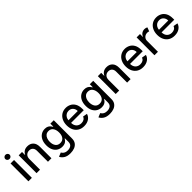

<svg xmlns="http://www.w3.org/2000/svg" viewBox="333 -2345 4149 4149"><g transform="rotate(-45 2408.0 -270.0)"><path d="M177.6 0H71.4V-545.5H177.6ZM125 -629.6Q97.3 -629.6 77.6 -648.3Q57.9 -666.9 57.9 -692.8Q57.9 -719.1 77.6 -737.7Q97.3 -756.4 125 -756.4Q152.3 -756.4 172.2 -737.7Q192.1 -719.1 192.1 -692.8Q192.1 -666.9 172.2 -648.3Q152.3 -629.6 125 -629.6Z M775.6 0H669.4V-334.2Q669.4 -393.5 638.5 -427Q607.6 -460.6 553.6 -460.6Q498.2 -460.6 462.4 -424.9Q426.5 -389.2 426.5 -323.9V0H320.3V-545.5H422.2V-456.7H429Q447.8 -500 488.1 -526.3Q528.4 -552.6 589.8 -552.6Q673.7 -552.6 724.6 -500.4Q775.6 -448.2 775.6 -346.9Z M1146.3 215.9Q1048.7 215.9 992.4 179.2Q936.1 142.4 914.4 92.3L1005.7 54.7Q1015.3 70.3 1031.4 87.9Q1047.6 105.5 1075.5 117.9Q1103.3 130.3 1147.4 130.3Q1207.7 130.3 1247.2 101.2Q1286.6 72.1 1286.6 7.8V-99.4H1279.8Q1270.2 -82 1252.5 -60.7Q1234.7 -39.4 1203.3 -23.8Q1171.9 -8.2 1121.8 -8.2Q1057.5 -8.2 1005.9 -38.5Q954.2 -68.9 924 -128.4Q893.8 -187.9 893.8 -274.9Q893.8 -361.9 923.5 -424Q953.1 -486.2 1005 -519.4Q1056.8 -552.6 1122.5 -552.6Q1173.3 -552.6 1204.7 -535.7Q1236.2 -518.8 1253.7 -496.4Q1271.3 -474.1 1280.5 -457H1288.4V-545.5H1392.4V12.1Q1392.4 82 1359.7 127.3Q1327.1 172.6 1271.5 194.2Q1215.9 215.9 1146.3 215.9ZM1145.2 -96.2Q1214.1 -96.2 1250.9 -144Q1287.6 -191.8 1287.6 -276.3Q1287.6 -359 1251.2 -410.7Q1214.8 -462.4 1145.2 -462.4Q1097.3 -462.4 1065.3 -437.7Q1033.4 -413 1017.2 -370.9Q1001.1 -328.8 1001.1 -276.3Q1001.1 -196 1037.6 -146.1Q1074.2 -96.2 1145.2 -96.2Z M1769.9 11Q1689.6 11 1631.4 -23.8Q1573.2 -58.6 1541.7 -121.6Q1510.3 -184.7 1510.3 -269.2Q1510.3 -353 1541.7 -416.9Q1573.2 -480.8 1629.8 -516.7Q1686.4 -552.6 1762.4 -552.6Q1824.2 -552.6 1879.4 -525Q1934.7 -497.5 1969.3 -437.3Q2003.9 -377.1 2003.9 -278.4V-240.8H1616.1Q1618.3 -161.9 1660.5 -119.3Q1702.8 -76.7 1771 -76.7Q1816.4 -76.7 1849.4 -96.2Q1882.5 -115.8 1896.7 -154.5L1997.2 -136.4Q1979 -70 1919 -29.5Q1859 11 1769.9 11ZM1899.9 -320.3Q1899.5 -382.8 1862.2 -423.8Q1824.9 -464.8 1763.1 -464.8Q1720.2 -464.8 1688 -444.8Q1655.9 -424.7 1637.3 -391.9Q1618.6 -359 1616.5 -320.3Z M2350.9 215.9Q2253.2 215.9 2196.9 179.2Q2140.6 142.4 2119 92.3L2210.2 54.7Q2219.8 70.3 2236 87.9Q2252.1 105.5 2280 117.9Q2307.9 130.3 2351.9 130.3Q2412.3 130.3 2451.7 101.2Q2491.1 72.1 2491.1 7.8V-99.4H2484.4Q2474.8 -82 2457 -60.7Q2439.3 -39.4 2407.8 -23.8Q2376.4 -8.2 2326.3 -8.2Q2262.1 -8.2 2210.4 -38.5Q2158.7 -68.9 2128.6 -128.4Q2098.4 -187.9 2098.4 -274.9Q2098.4 -361.9 2128 -424Q2157.7 -486.2 2209.5 -519.4Q2261.4 -552.6 2327.1 -552.6Q2377.8 -552.6 2409.3 -535.7Q2440.7 -518.8 2458.3 -496.4Q2475.9 -474.1 2485.1 -457H2492.9V-545.5H2596.9V12.1Q2596.9 82 2564.3 127.3Q2531.6 172.6 2476 194.2Q2420.5 215.9 2350.9 215.9ZM2349.8 -96.2Q2418.7 -96.2 2455.4 -144Q2492.2 -191.8 2492.2 -276.3Q2492.2 -359 2455.8 -410.7Q2419.4 -462.4 2349.8 -462.4Q2301.8 -462.4 2269.9 -437.7Q2237.9 -413 2221.8 -370.9Q2205.6 -328.8 2205.6 -276.3Q2205.6 -196 2242.2 -146.1Q2278.8 -96.2 2349.8 -96.2Z M3194.6 0H3088.4V-334.2Q3088.4 -393.5 3057.5 -427Q3026.6 -460.6 2972.7 -460.6Q2917.3 -460.6 2881.4 -424.9Q2845.5 -389.2 2845.5 -323.9V0H2739.3V-545.5H2841.3V-456.7H2848Q2866.8 -500 2907.1 -526.3Q2947.4 -552.6 3008.9 -552.6Q3092.7 -552.6 3143.6 -500.4Q3194.6 -448.2 3194.6 -346.9Z M3571.7 11Q3491.5 11 3433.2 -23.8Q3375 -58.6 3343.6 -121.6Q3312.1 -184.7 3312.1 -269.2Q3312.1 -353 3343.6 -416.9Q3375 -480.8 3431.6 -516.7Q3488.3 -552.6 3564.3 -552.6Q3626.1 -552.6 3681.3 -525Q3736.5 -497.5 3771.1 -437.3Q3805.8 -377.1 3805.8 -278.4V-240.8H3418Q3420.1 -161.9 3462.4 -119.3Q3504.6 -76.7 3572.8 -76.7Q3618.3 -76.7 3651.3 -96.2Q3684.3 -115.8 3698.5 -154.5L3799 -136.4Q3780.9 -70 3720.9 -29.5Q3660.9 11 3571.7 11ZM3701.7 -320.3Q3701.3 -382.8 3664.1 -423.8Q3626.8 -464.8 3565 -464.8Q3522 -464.8 3489.9 -444.8Q3457.7 -424.7 3439.1 -391.9Q3420.5 -359 3418.3 -320.3Z M4030.2 0H3924V-545.5H4026.6V-458.8H4032.3Q4047.2 -502.8 4084.9 -528.2Q4122.5 -553.6 4170.8 -553.6Q4193.2 -553.6 4210.9 -548.3Q4228.7 -543 4242.2 -533.7L4208.1 -445Q4198.5 -449.9 4186.4 -452.8Q4174.4 -455.6 4158.7 -455.6Q4103.7 -455.6 4066.9 -421Q4030.2 -386.4 4030.2 -333.1Z M4535.5 11Q4455.3 11 4397 -23.8Q4338.8 -58.6 4307.4 -121.6Q4275.9 -184.7 4275.9 -269.2Q4275.9 -353 4307.4 -416.9Q4338.8 -480.8 4395.4 -516.7Q4452.1 -552.6 4528.1 -552.6Q4589.8 -552.6 4645.1 -525Q4700.3 -497.5 4734.9 -437.3Q4769.5 -377.1 4769.5 -278.4V-240.8H4381.7Q4383.9 -161.9 4426.1 -119.3Q4468.4 -76.7 4536.6 -76.7Q4582 -76.7 4615.1 -96.2Q4648.1 -115.8 4662.3 -154.5L4762.8 -136.4Q4744.7 -70 4684.7 -29.5Q4624.6 11 4535.5 11ZM4665.5 -320.3Q4665.1 -382.8 4627.8 -423.8Q4590.6 -464.8 4528.8 -464.8Q4485.8 -464.8 4453.7 -444.8Q4421.5 -424.7 4402.9 -391.9Q4384.2 -359 4382.1 -320.3Z"/></g></svg>

Font: Linik Sans Medium
Style: Regular
Weight: 500
Designer: Rasmus Andersson (font), Cristiano Sobral (main changes)
Foundry: rsms
Version: Version 3.018;June 1, 2022;FontCreator 14.0.0.2814 64-bit; t